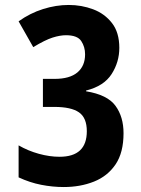

<svg xmlns="http://www.w3.org/2000/svg" viewBox="-20 -744 570 774"><path d="M237 10Q192 10 146 1Q100 -8 55 -29V-158Q93 -136 136.5 -124Q180 -112 220 -112Q330 -112 330 -215Q330 -269 298.5 -291Q267 -313 199 -313H153V-426H200Q261 -426 292 -452Q323 -478 323 -525Q323 -555 307.5 -578.5Q292 -602 246 -602Q222 -602 192 -592.5Q162 -583 114 -554L55 -658Q101 -691 153.5 -707.5Q206 -724 257 -724Q309 -724 355.5 -706.5Q402 -689 431.5 -651Q461 -613 461 -551Q461 -494 430 -445.5Q399 -397 327 -379V-376Q413 -362 445.5 -317.5Q478 -273 478 -207Q478 -129 446 -81.5Q414 -34 359 -12Q304 10 237 10Z"/></svg>

Font: Noto Sans Mono Condensed
Style: Bold
Weight: 700
Width: 3
Designer: Monotype Design Team
Foundry: Monotype Imaging Inc.
Version: Version 2.014